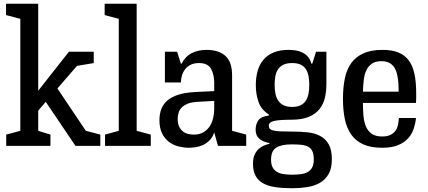

<svg xmlns="http://www.w3.org/2000/svg" viewBox="-20 -775 2273 1020"><path d="M13 -60 88 -80V-675L12 -695V-755H183V-293L346 -500H478V-440L389 -425L285 -305L436 -80L513 -60V0H381L223 -234L183 -187V-80L248 -60V0H13Z M538 -60 611 -80V-675L536 -695V-755H706V-80L781 -60V0H538Z M983 10Q958 10 930.5 3.5Q903 -3 880 -19.5Q857 -36 842 -64.5Q827 -93 827 -137Q827 -169 837 -195.5Q847 -222 869 -241Q891 -260 926.5 -271.5Q962 -283 1014 -286L1118 -291V-336Q1118 -379 1101 -409.5Q1084 -440 1037 -440Q1011 -440 993 -431Q975 -422 963.5 -407Q952 -392 946.5 -373.5Q941 -355 941 -337H856V-500H921L941 -437H945Q965 -476 999 -493Q1033 -510 1078 -510Q1142 -510 1177.5 -478Q1213 -446 1213 -375V-80L1288 -60V0H1138L1118 -72Q1110 -46 1094 -30Q1078 -14 1059 -5Q1040 4 1019.5 7Q999 10 983 10ZM1010 -60Q1040 -60 1061 -72.5Q1082 -85 1094.5 -104.5Q1107 -124 1112.5 -148.5Q1118 -173 1118 -197V-239L1029 -234Q997 -232 977 -224Q957 -216 945 -203.5Q933 -191 928.5 -175.5Q924 -160 924 -143Q924 -118 932 -102Q940 -86 952 -76.5Q964 -67 979.5 -63.5Q995 -60 1010 -60Z M1513 -510Q1532 -510 1551 -507Q1570 -504 1586.5 -496Q1603 -488 1615.5 -474Q1628 -460 1634 -437H1639L1659 -500H1714V-329Q1714 -290 1706 -255.5Q1698 -221 1677 -195Q1656 -169 1620 -154Q1584 -139 1528 -139Q1465 -139 1436.5 -132.5Q1408 -126 1408 -108Q1408 -97 1413.5 -91Q1419 -85 1433 -81.5Q1447 -78 1471 -77Q1495 -76 1533 -76Q1576 -76 1614 -72Q1652 -68 1680.5 -53Q1709 -38 1726 -9Q1743 20 1743 71Q1743 120 1725.5 150Q1708 180 1679 196.5Q1650 213 1612 219Q1574 225 1533 225Q1483 225 1444.5 219.5Q1406 214 1379 199.5Q1352 185 1338 159.5Q1324 134 1324 94Q1324 67 1332 48.5Q1340 30 1352.5 18Q1365 6 1380.5 -1Q1396 -8 1411 -11V-15Q1378 -21 1358 -37.5Q1338 -54 1338 -86Q1338 -114 1352 -135Q1366 -156 1408 -161V-167Q1368 -192 1353.5 -233Q1339 -274 1339 -322Q1339 -363 1348.5 -397.5Q1358 -432 1379 -457Q1400 -482 1433 -496Q1466 -510 1513 -510ZM1532 -207Q1560 -207 1577.5 -216Q1595 -225 1605 -240.5Q1615 -256 1619 -277.5Q1623 -299 1623 -325Q1623 -350 1619 -371Q1615 -392 1605 -407.5Q1595 -423 1577.5 -431.5Q1560 -440 1532 -440Q1504 -440 1486 -431.5Q1468 -423 1457.5 -407.5Q1447 -392 1443 -371Q1439 -350 1439 -325Q1439 -300 1443 -278.5Q1447 -257 1457.5 -241Q1468 -225 1486 -216Q1504 -207 1532 -207ZM1529 -8Q1476 -8 1448 9Q1420 26 1420 73Q1420 98 1428 113.5Q1436 129 1451 138Q1466 147 1487 150Q1508 153 1534 153Q1559 153 1580 150Q1601 147 1616 138Q1631 129 1639 113.5Q1647 98 1647 72Q1647 44 1639 27.5Q1631 11 1615.5 3.5Q1600 -4 1578 -6Q1556 -8 1529 -8Z M2010 10Q1950 10 1910 -8Q1870 -26 1846 -60Q1822 -94 1812 -142Q1802 -190 1802 -250Q1802 -310 1812 -358.5Q1822 -407 1846.5 -440.5Q1871 -474 1911.5 -492Q1952 -510 2012 -510Q2063 -510 2097 -496Q2131 -482 2152 -453.5Q2173 -425 2182 -381.5Q2191 -338 2191 -279Q2191 -267 2191 -254.5Q2191 -242 2190 -228H1908Q1908 -191 1911 -158.5Q1914 -126 1924.5 -102Q1935 -78 1955 -64Q1975 -50 2010 -50Q2039 -50 2056.5 -59.5Q2074 -69 2083 -83.5Q2092 -98 2095 -115Q2098 -132 2099 -148H2190Q2187 -119 2177.5 -90.5Q2168 -62 2147.5 -39.5Q2127 -17 2094 -3.5Q2061 10 2010 10ZM2006 -450Q1975 -450 1956 -437Q1937 -424 1926.5 -402Q1916 -380 1912.5 -350.5Q1909 -321 1908 -288H2098Q2098 -378 2076.5 -414Q2055 -450 2006 -450Z"/></svg>

Font: HermeneusOne
Style: Regular
Weight: 400
Designer: Rodrigo Fuenzalida, Pablo Impallari
Foundry: Pablo Impallari, Rodrigo Fuenzalida
Version: Version 1.000; ttfautohint (v0.8) -G 200 -r 50